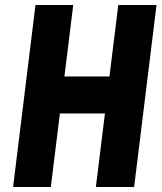

<svg xmlns="http://www.w3.org/2000/svg" viewBox="-20 -733 642 763"><path d="M361 10H513L602 -713H450L415 -429H236L271 -713H121L32 10H182L218 -282H397Z"/></svg>

Font: Bluebird
Style: SfBdNrwObl
Weight: 700
Designer: Jasper
Foundry: Cannot Into Space Fonts
Version: Version 0.98